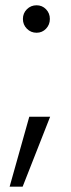

<svg xmlns="http://www.w3.org/2000/svg" viewBox="-20 -554 267 720"><path d="M117.2 -431.2Q95.7 -431.2 80.8 -446.3Q65.9 -461.4 65.9 -482.9Q65.9 -504.4 80.8 -519.3Q95.7 -534.2 117.2 -534.2Q138.2 -534.2 152.6 -519.3Q167 -504.4 167 -482.9Q167 -461.4 152.6 -446.3Q138.2 -431.2 117.2 -431.2ZM16.1 146 89.8 -116.2H168L64.9 146Z"/></svg>

Font: SVN-Poppins Light
Style: Regular
Weight: 300
Designer: Ninad Kale (Devanagari), Jonny Pinhorn (Latin)
Foundry: Indian Type Foundry
Version: Version 3.002 2017